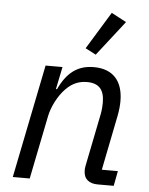

<svg xmlns="http://www.w3.org/2000/svg" viewBox="-55 -825 674 870"><g transform="rotate(5 282.5 -390.0)"><path d="M486 -744 418 -780 314 -610 362 -585ZM113 0 171 -288C179 -329 205 -383 239 -417C267 -445 297 -458 334 -458C389 -458 413 -429 413 -371C413 -359 412 -338 408 -318L360 -79C358 -69 358 -64 358 -58C358 -18 384 0 422 0H495L508 -68H435L485 -318C490 -343 492 -366 492 -385C492 -474 448 -528 359 -528C285 -528 237 -491 201 -414H196L217 -516H140L36 0Z"/></g></svg>

Font: Braiins Sans
Style: Italic
Weight: 400
Italic angle: -11.31°
Designer: Mike Abbink, Paul van der Laan, Pieter van Rosmalen, Jiri Chlebus, Lubos Buracinsky
Foundry: Bold Monday, Sudetype
Version: Version 1.000;hotconv 1.0.109;makeotfexe 2.5.65596